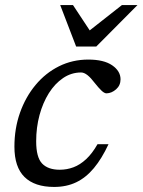

<svg xmlns="http://www.w3.org/2000/svg" viewBox="-20 -729 564 759"><path d="M300.5 -442.5Q262 -442.5 229.5 -420.5Q197 -398.5 173.2 -360.8Q149.5 -323 136.2 -274Q123 -225 123 -170.5Q123 -107 146.5 -82.5Q170 -58 216 -58Q244.5 -58 270.5 -67.8Q296.5 -77.5 320.5 -99.8Q344.5 -122 365.5 -159H409Q382.5 -102 351.2 -64.5Q320 -27 281.5 -8.5Q243 10 194 10Q117 10 77 -29.2Q37 -68.5 37 -149Q37 -221 59 -283.2Q81 -345.5 120.5 -393Q160 -440.5 213.2 -467Q266.5 -493.5 329 -493.5Q390.5 -493.5 423.5 -470.8Q456.5 -448 456.5 -415.5Q456.5 -391.5 439 -376Q421.5 -360.5 401 -360Q392.5 -360 381 -371Q369.5 -382 354.5 -401Q339.5 -421 326 -431.8Q312.5 -442.5 300.5 -442.5ZM523.5 -709 360.5 -545H281L218 -709H268.5L341.5 -598.5H321.5L462 -709Z"/></svg>

Font: Newsreader 10pt
Style: Italic
Weight: 400
Italic angle: -17°
Version: Version 1.003